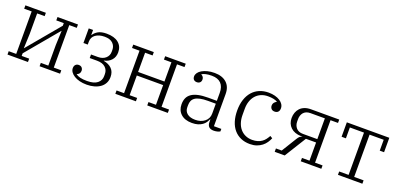

<svg xmlns="http://www.w3.org/2000/svg" viewBox="-1 -1194 3867 1877"><g transform="rotate(20 1932.5 -256.0)"><path d="M46 -35H124V-477H46V-512H259V-477H181V-264L175 -114H177L458 -450V-477H380V-512H593V-477H515V-35H593V0H380V-35H458V-248L464 -398H462L181 -62V-35H259V0H46Z M873 12Q832 12 798.5 3.5Q765 -5 741 -20Q717 -35 704 -54Q691 -73 691 -94Q691 -117 703.5 -130Q716 -143 736 -143Q758 -143 769.5 -130Q781 -117 781 -98Q781 -65 748 -52V-50Q765 -37 792.5 -30Q820 -23 864 -23Q936 -23 971 -51.5Q1006 -80 1006 -124V-147Q1006 -189 976 -216Q946 -243 889 -243H813V-280H885Q934 -280 964 -306.5Q994 -333 994 -374V-394Q994 -434 965.5 -461.5Q937 -489 880 -489Q822 -489 786 -463Q750 -437 750 -390V-360H705V-512H750V-461H753Q769 -487 801 -505.5Q833 -524 888 -524Q969 -524 1012.5 -488Q1056 -452 1056 -390Q1056 -341 1027.5 -309Q999 -277 952 -267V-264Q1005 -255 1036.5 -223.5Q1068 -192 1068 -138Q1068 -102 1053.5 -74Q1039 -46 1012.5 -27Q986 -8 950.5 2Q915 12 873 12Z M1168 -35H1246V-477H1168V-512H1382V-477H1304V-277H1578V-477H1500V-512H1714V-477H1636V-35H1714V0H1500V-35H1578V-240H1304V-35H1382V0H1168Z M1967 12Q1894 12 1852.5 -25.5Q1811 -63 1811 -126Q1811 -163 1823 -190.5Q1835 -218 1862 -237Q1889 -256 1931.5 -265.5Q1974 -275 2035 -275H2124V-358Q2124 -422 2091 -455.5Q2058 -489 1995 -489Q1959 -489 1933 -483Q1907 -477 1893 -467V-465Q1904 -460 1912.5 -449.5Q1921 -439 1921 -422Q1921 -402 1909 -390.5Q1897 -379 1877 -379Q1857 -379 1845 -390.5Q1833 -402 1833 -424Q1833 -443 1845.5 -461Q1858 -479 1881.5 -493Q1905 -507 1938 -515.5Q1971 -524 2012 -524Q2091 -524 2136.5 -483Q2182 -442 2182 -366V-32H2259V-6Q2249 1 2230.5 5.5Q2212 10 2193 10Q2127 10 2127 -56V-82H2123Q2116 -65 2104.5 -48Q2093 -31 2074 -17.5Q2055 -4 2029 4Q2003 12 1967 12ZM1988 -28Q2046 -28 2085 -59Q2124 -90 2124 -143V-245H2043Q1995 -245 1962.5 -238Q1930 -231 1910.5 -217.5Q1891 -204 1882.5 -184.5Q1874 -165 1874 -140V-117Q1874 -76 1904 -52Q1934 -28 1988 -28Z M2570 12Q2517 12 2475 -6.5Q2433 -25 2403.5 -59.5Q2374 -94 2358.5 -143.5Q2343 -193 2343 -256Q2343 -319 2359.5 -369Q2376 -419 2406.5 -453.5Q2437 -488 2479.5 -506Q2522 -524 2574 -524Q2610 -524 2640 -516Q2670 -508 2692 -494Q2714 -480 2726 -461Q2738 -442 2738 -420Q2738 -396 2725.5 -382.5Q2713 -369 2690 -369Q2667 -369 2655 -382.5Q2643 -396 2643 -416Q2643 -433 2652.5 -445.5Q2662 -458 2678 -466V-468Q2645 -488 2580 -488Q2540 -488 2508 -474Q2476 -460 2453.5 -434.5Q2431 -409 2419 -373.5Q2407 -338 2407 -296V-232Q2407 -187 2419 -150.5Q2431 -114 2453.5 -88Q2476 -62 2507.5 -48Q2539 -34 2577 -34Q2609 -34 2633.5 -41.5Q2658 -49 2676.5 -62Q2695 -75 2708.5 -93Q2722 -111 2733 -131L2758 -116Q2748 -92 2732.5 -69Q2717 -46 2694 -28Q2671 -10 2640.5 1Q2610 12 2570 12Z M2826 -35H2886L2982 -191Q2993 -210 3004.5 -219Q3016 -228 3030 -231V-232H3015Q2946 -234 2907 -271Q2868 -308 2868 -368Q2868 -398 2877.5 -424.5Q2887 -451 2905.5 -470.5Q2924 -490 2952 -501Q2980 -512 3017 -512H3311V-477H3233V-35H3311V0H3097V-35H3175V-224H3069L2930 0H2826ZM3175 -259V-475H3025Q3000 -475 2982 -467Q2964 -459 2953 -445.5Q2942 -432 2936.5 -415Q2931 -398 2931 -380V-354Q2931 -314 2955 -286.5Q2979 -259 3025 -259Z M3484 -35H3582V-475H3435V-362H3390V-512H3832V-362H3787V-475H3640V-35H3738V0H3484Z"/></g></svg>

Font: IBM Plex Serif Light
Style: Regular
Weight: 300
Designer: Mike Abbink, Paul van der Laan, Pieter van Rosmalen
Foundry: Bold Monday
Version: Version 3.001